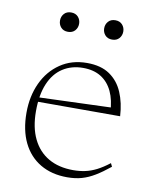

<svg xmlns="http://www.w3.org/2000/svg" viewBox="-76 -695 606 762"><g transform="rotate(10 227.0 -313.5)"><path d="M246.5 -450.5Q303 -450.5 338.2 -426.2Q373.5 -402 391.2 -360.2Q409 -318.5 412 -265H77L76 -282.5L385.5 -293.5L371 -273Q369 -322.5 352.8 -357Q336.5 -391.5 307 -410Q277.5 -428.5 234.5 -428.5Q188 -428.5 152.8 -405.8Q117.5 -383 98.5 -338Q79.5 -293 79.5 -227Q79.5 -161.5 101.8 -115.8Q124 -70 165.5 -46Q207 -22 265.5 -22Q290.5 -22 313 -26.8Q335.5 -31.5 358.8 -43.2Q382 -55 408.5 -75.5L415 -62Q383.5 -36.5 357.5 -20.8Q331.5 -5 305.2 2.5Q279 10 246.5 10Q184 10 138.2 -17Q92.5 -44 68 -94.2Q43.5 -144.5 43.5 -214.5Q43.5 -281 68.2 -334.5Q93 -388 138.8 -419.2Q184.5 -450.5 246.5 -450.5ZM149.5 -559Q131.5 -559 121.2 -570.5Q111 -582 111 -598Q111 -614 121.2 -625.5Q131.5 -637 149.5 -637Q167.5 -637 177.8 -625.5Q188 -614 188 -598Q188 -582 177.8 -570.5Q167.5 -559 149.5 -559ZM327.5 -559Q309.5 -559 299.2 -570.5Q289 -582 289 -598Q289 -614 299.2 -625.5Q309.5 -637 327.5 -637Q345.5 -637 355.8 -625.5Q366 -614 366 -598Q366 -582 355.8 -570.5Q345.5 -559 327.5 -559Z"/></g></svg>

Font: Newsreader 16pt 16pt ExtraLight
Style: Regular
Weight: 250
Version: Version 1.003